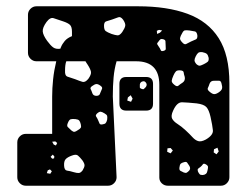

<svg xmlns="http://www.w3.org/2000/svg" viewBox="-20 -591 791 611"><path d="M96 -396Q85 -396 77 -404Q69 -412 69 -423V-544Q69 -555 77 -563Q85 -571 96 -571H419Q512 -571 577 -547Q642 -523 676 -469.5Q710 -416 710 -326V-27Q710 -16 702 -8Q694 0 683 0H514Q503 0 495 -7.5Q487 -15 487 -26V-321Q487 -396 413 -396H351Q344 -372 341.5 -345Q339 -318 339 -284L351 -27Q351 -16 343 -8Q335 0 324 0H62Q51 0 43 -8Q35 -16 35 -27V-138Q35 -149 43 -157Q51 -165 62 -165H146V-284Q146 -310 149 -338.5Q152 -367 159 -396ZM372 -528Q364 -539 356.5 -536Q349 -533 337 -529Q325 -525 318 -523Q311 -521 311 -509Q311 -496 316.5 -492Q322 -488 335 -483Q347 -479 354 -478.5Q361 -478 369 -489Q377 -501 378.5 -508.5Q380 -516 372 -528ZM181 -523Q162 -529 151 -533Q140 -537 128 -521Q115 -503 116 -491Q117 -479 130 -461Q141 -446 149.5 -440Q158 -434 172 -436L174 -441Q178 -451 186 -460.5Q194 -470 209 -476Q209 -480 209 -483Q209 -486 209 -490Q209 -506 202.5 -512Q196 -518 181 -523ZM496 -494 486 -496 479 -493 480 -483 489 -487ZM608 -479Q606 -490 600 -491Q594 -492 583 -494Q574 -495 569 -494.5Q564 -494 560 -486Q554 -476 553 -470Q552 -464 560 -456Q567 -448 572.5 -451Q578 -454 588 -459Q597 -463 603 -465.5Q609 -468 608 -479ZM500 -466Q493 -468 490 -465.5Q487 -463 483 -457Q479 -453 480.5 -450Q482 -447 485 -443Q490 -436 491.5 -431.5Q493 -427 500 -429Q508 -431 507.5 -436Q507 -441 507 -449Q507 -456 506.5 -460Q506 -464 500 -466ZM644 -407Q642 -416 638 -419.5Q634 -423 624 -425Q615 -426 611 -423Q607 -420 603 -412Q599 -404 599 -399Q599 -394 605 -387Q612 -381 616.5 -382Q621 -383 629 -387Q637 -391 641 -394.5Q645 -398 644 -407ZM259 -385Q257 -388 255 -391Q253 -394 252 -396H191Q189 -391 188 -383.5Q187 -376 187 -366Q186 -350 195 -347Q204 -344 219 -339Q234 -333 242.5 -330.5Q251 -328 261 -340Q271 -354 269.5 -362.5Q268 -371 259 -385ZM555 -367Q544 -368 540 -364Q536 -360 532 -351Q527 -340 526.5 -334Q526 -328 535 -321Q543 -314 548 -318.5Q553 -323 561 -328Q570 -334 568 -346Q565 -355 564.5 -360.5Q564 -366 555 -367ZM663 -334Q651 -335 647 -325Q644 -316 641.5 -311Q639 -306 646 -300Q655 -292 661 -291.5Q667 -291 676 -297Q685 -303 686.5 -309Q688 -315 685 -325Q683 -334 677.5 -334Q672 -334 663 -334ZM300 -318Q292 -324 286.5 -323.5Q281 -323 273 -317Q266 -312 268.5 -307.5Q271 -303 274 -294Q277 -286 287 -286Q297 -286 299 -295Q302 -303 304.5 -308Q307 -313 300 -318ZM650 -219Q645 -241 637 -250Q629 -259 606 -262Q576 -265 559.5 -265.5Q543 -266 531 -239Q523 -222 528 -213Q533 -204 545 -196.5Q557 -189 571 -176Q584 -164 592.5 -154.5Q601 -145 610.5 -142Q620 -139 635 -147Q659 -161 657.5 -176.5Q656 -192 650 -219ZM313 -230Q305 -235 300.5 -235.5Q296 -236 289 -230Q283 -224 286 -220Q289 -216 292 -209Q295 -203 296.5 -198.5Q298 -194 305 -195Q313 -196 316 -199Q319 -202 321 -210Q322 -218 321 -222Q320 -226 313 -230ZM220 -212Q210 -213 205 -211.5Q200 -210 196 -200Q192 -191 195.5 -187Q199 -183 207 -176Q213 -171 217 -171.5Q221 -172 228 -177Q235 -181 237 -184.5Q239 -188 237 -196Q235 -204 232 -207.5Q229 -211 220 -212ZM156 -141 146 -140 151 -131 158 -128 162 -136ZM672 -121 661 -116 660 -106 669 -100 676 -109ZM523 -120 513 -119 512 -108 523 -103 530 -112ZM153 -93 148 -99 141 -92 146 -86 152 -87ZM242 -81Q234 -91 228 -96Q222 -101 209 -96Q195 -91 189 -84.5Q183 -78 184 -63Q185 -49 193.5 -48Q202 -47 215 -43Q225 -40 231 -40.5Q237 -41 243 -49Q249 -59 249 -65Q249 -71 242 -81ZM582 -64Q578 -70 575.5 -73.5Q573 -77 566 -75Q558 -73 555 -70Q552 -67 551 -58Q550 -50 554 -47.5Q558 -45 565 -42Q571 -40 574 -41.5Q577 -43 582 -48Q588 -55 582 -64ZM635 -68Q628 -72 625.5 -68Q623 -64 617 -59Q612 -56 610 -53.5Q608 -51 610 -45Q613 -39 615.5 -36.5Q618 -34 625 -34Q638 -35 640 -47Q642 -55 642 -59.5Q642 -64 635 -68ZM139 -52 132 -49 129 -40 140 -38 145 -46ZM382 -239Q360 -239 360 -261V-324Q360 -346 382 -346H445Q467 -346 467 -324V-261Q467 -239 445 -239ZM445 -327Q441 -334 434 -332Q426 -330 425 -322Q425 -316 425 -313Q425 -310 431 -308Q436 -306 438 -308Q440 -310 444 -314Q449 -321 445 -327ZM396 -288 387 -281 385 -271 397 -267 402 -277Z"/></svg>

Font: Rubik Moonrocks
Style: Regular
Weight: 400
Designer: Hubert and Fischer, NaN
Foundry: Hubert and Fischer, NaN
Version: Version 2.200